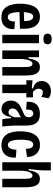

<svg xmlns="http://www.w3.org/2000/svg" viewBox="979 -1729 763 2761"><g transform="rotate(90 1360.5 -348.5)"><path d="M230 13Q171 13 133 -9Q95 -31 73 -69Q51 -107 42 -155.5Q33 -204 33 -258Q33 -311 42 -361.5Q51 -412 71.5 -452.5Q92 -493 129 -517Q166 -541 221 -541Q274 -541 309 -519Q344 -497 364 -458Q384 -419 390.5 -366.5Q397 -314 392 -254L125 -246V-309L300 -314L282 -288Q285 -344 278 -378.5Q271 -413 256.5 -428.5Q242 -444 221 -444Q197 -444 182 -424Q167 -404 160.5 -365Q154 -326 154 -266Q154 -176 170 -127.5Q186 -79 227 -79Q241 -79 253 -86Q265 -93 273.5 -105.5Q282 -118 286 -137.5Q290 -157 288 -181L398 -174Q401 -146 395.5 -113.5Q390 -81 371.5 -52Q353 -23 318.5 -5Q284 13 230 13Z M480 0V-528H601V0ZM541 -591Q502 -591 483 -606Q464 -621 464 -650Q464 -680 483 -695Q502 -710 541 -710Q580 -710 598.5 -694.5Q617 -679 617 -651Q617 -621 598 -606Q579 -591 541 -591Z M706 0V-341V-528H803L802 -379H821Q830 -438 846 -473.5Q862 -509 886.5 -525Q911 -541 944 -541Q980 -541 1002.5 -526.5Q1025 -512 1038 -489Q1051 -466 1057 -438Q1063 -410 1064.5 -383Q1066 -356 1066 -334V0H944V-309Q944 -329 943.5 -351Q943 -373 938.5 -392Q934 -411 925 -422.5Q916 -434 899 -434Q875 -434 859.5 -409.5Q844 -385 836.5 -347Q829 -309 828 -268V0Z M1198 0V-346H1134V-435L1251 -424V-442Q1212 -452 1188.5 -471Q1165 -490 1155 -515Q1145 -540 1145 -567Q1145 -604 1162.5 -634Q1180 -664 1212 -681.5Q1244 -699 1290 -699Q1317 -699 1344 -691.5Q1371 -684 1394 -667L1373 -560Q1355 -573 1337.5 -578Q1320 -583 1307 -583Q1281 -583 1268.5 -565Q1256 -547 1256 -524Q1256 -507 1262.5 -491Q1269 -475 1279 -463Q1289 -451 1300 -441H1381V-346H1319V0Z M1548 12Q1517 12 1489.5 -2.5Q1462 -17 1444.5 -47.5Q1427 -78 1427 -124Q1427 -161 1439.5 -188Q1452 -215 1473 -233.5Q1494 -252 1521.5 -266Q1549 -280 1579 -293Q1605 -303 1624.5 -313Q1644 -323 1655 -338.5Q1666 -354 1666 -379Q1666 -396 1660.5 -411Q1655 -426 1643 -436Q1631 -446 1612 -446Q1595 -446 1581 -436Q1567 -426 1560 -403.5Q1553 -381 1557 -343L1444 -351Q1440 -397 1450 -432.5Q1460 -468 1483 -492.5Q1506 -517 1540 -529Q1574 -541 1619 -541Q1665 -541 1696.5 -528Q1728 -515 1748 -489.5Q1768 -464 1777 -427Q1786 -390 1786 -341V-192Q1786 -165 1788 -130.5Q1790 -96 1793 -61.5Q1796 -27 1800 0H1694Q1688 -33 1685 -63Q1682 -93 1680 -125H1664Q1656 -79 1640.5 -48.5Q1625 -18 1602 -3Q1579 12 1548 12ZM1593 -89Q1607 -89 1618.5 -95.5Q1630 -102 1638.5 -114Q1647 -126 1654 -142.5Q1661 -159 1666 -178V-293L1698 -294Q1688 -280 1672.5 -270Q1657 -260 1639 -251.5Q1621 -243 1603.5 -234Q1586 -225 1572 -213.5Q1558 -202 1549 -186Q1540 -170 1540 -148Q1540 -120 1555.5 -104.5Q1571 -89 1593 -89Z M2067 12Q2010 12 1971.5 -9.5Q1933 -31 1910 -68.5Q1887 -106 1877.5 -155Q1868 -204 1868 -259Q1868 -315 1877.5 -366Q1887 -417 1910 -456.5Q1933 -496 1970.5 -519Q2008 -542 2063 -542Q2108 -542 2141.5 -526.5Q2175 -511 2196.5 -484.5Q2218 -458 2228 -424.5Q2238 -391 2236 -355L2120 -339Q2120 -369 2114 -393Q2108 -417 2094.5 -431Q2081 -445 2059 -445Q2041 -445 2028 -434Q2015 -423 2006.5 -400.5Q1998 -378 1993.5 -344.5Q1989 -311 1989 -267Q1989 -208 1996.5 -166.5Q2004 -125 2021 -103Q2038 -81 2064 -81Q2089 -81 2104.5 -99Q2120 -117 2126.5 -145Q2133 -173 2132 -203L2246 -195Q2250 -160 2243 -124Q2236 -88 2216 -57Q2196 -26 2159.5 -7Q2123 12 2067 12Z M2313 0V-332V-698H2430V-597Q2430 -575 2428 -548Q2426 -521 2423.5 -492.5Q2421 -464 2417 -435Q2413 -406 2409 -379H2428Q2437 -438 2453 -473.5Q2469 -509 2493.5 -525Q2518 -541 2551 -541Q2588 -541 2611 -526Q2634 -511 2646.5 -486.5Q2659 -462 2664.5 -433.5Q2670 -405 2671.5 -378Q2673 -351 2673 -332V0H2551V-307Q2551 -330 2550.5 -352.5Q2550 -375 2545.5 -393.5Q2541 -412 2532 -423Q2523 -434 2506 -434Q2482 -434 2466.5 -410.5Q2451 -387 2443.5 -349.5Q2436 -312 2435 -269V0Z"/></g></svg>

Font: Bricolage Grotesque Condensed SemiBold
Style: Regular
Weight: 600
Width: 3
Designer: Mathieu Triay
Foundry: Atelier Triay
Version: Version 1.000;gftools[0.9.30]